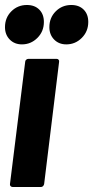

<svg xmlns="http://www.w3.org/2000/svg" viewBox="-35 -750 374 770"><path d="M5 -12 66 -502Q66 -507 70 -510.5Q74 -514 79 -514H192Q197 -514 200 -510.5Q203 -507 202 -502L142 -12Q141 -7 137.5 -3.5Q134 0 129 0H16Q11 0 7.5 -3.5Q4 -7 5 -12ZM163 -641Q163 -679 188.5 -704.5Q214 -730 251 -730Q282 -730 300.5 -711.5Q319 -693 319 -662Q319 -624 293 -598Q267 -572 231 -572Q201 -572 182 -591.5Q163 -611 163 -641ZM-15 -641Q-15 -679 10.5 -704.5Q36 -730 73 -730Q104 -730 122.5 -711.5Q141 -693 141 -662Q141 -624 115 -598Q89 -572 53 -572Q23 -572 4 -591.5Q-15 -611 -15 -641Z"/></svg>

Font: Barlow Condensed
Style: Bold Italic
Weight: 700
Width: 3
Italic angle: -7°
Designer: Jeremy Tribby
Foundry: Tribby Type
Version: Version 1.408